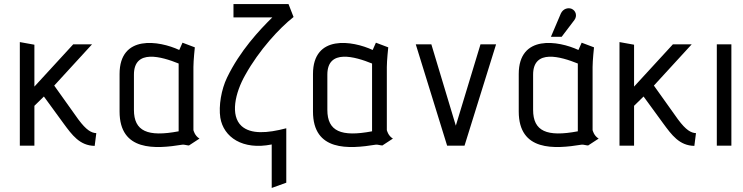

<svg xmlns="http://www.w3.org/2000/svg" viewBox="-20 -720 3672 949"><path d="M456 -62C432 -63 407 -76 367 -130L248 -297L435 -501H342L150 -292V-499L78 -512V0H150V-197L197 -243L294 -110C336 -53 374 0 448 1Z M966 -35C942 -49 936 -77 936 -77V-389C936 -421 943 -486 943 -486L882 -509L866 -473C767 -519 571 -551 571 -354V-169C571 29 747 17 882 -5C891 -6 905 -1 914 -1ZM863 -71C710 -42 642 -71 642 -177V-351C642 -480 779 -440 863 -406Z M1395 183V-86C1300 -61 1220 -56 1174 -97C1117 -149 1142 -261 1192 -349C1261 -473 1361 -581 1431 -636L1406 -700H1134V-634H1326C1262 -571 1166 -469 1102 -336C1074 -278 1060 -197 1069 -138C1085 -42 1179 23 1323 -6V209Z M1922 -35C1898 -49 1892 -77 1892 -77V-389C1892 -421 1899 -486 1899 -486L1838 -509L1822 -473C1723 -519 1527 -551 1527 -354V-169C1527 29 1703 17 1838 -5C1847 -6 1861 -1 1870 -1ZM1819 -71C1666 -42 1598 -71 1598 -177V-351C1598 -480 1735 -440 1819 -406Z M2276 0 2432 -501H2355L2233 -99L2112 -501H2035L2190 0Z M2939 -35C2915 -49 2909 -77 2909 -77V-389C2909 -421 2916 -486 2916 -486L2855 -509L2839 -473C2740 -519 2544 -551 2544 -354V-169C2544 29 2720 17 2855 -5C2864 -6 2878 -1 2887 -1ZM2836 -71C2683 -42 2615 -71 2615 -177V-351C2615 -480 2752 -440 2836 -406ZM2756 -538 2819 -621C2834 -641 2827 -668 2804 -677C2787 -683 2763 -677 2752 -653L2703 -538Z M3420 -62C3396 -63 3371 -76 3331 -130L3212 -297L3399 -501H3306L3114 -292V-499L3042 -512V0H3114V-197L3161 -243L3258 -110C3300 -53 3338 0 3412 1Z M3595 0V-501H3523V0Z"/></svg>

Font: Advent Pro
Style: Medium
Weight: 500
Designer: Andreas Kalpakidis
Foundry: Andreas Kalpakidis
Version: Version 2.002 2008